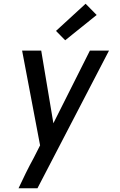

<svg xmlns="http://www.w3.org/2000/svg" viewBox="-20 -790 640 1025"><path d="M79 215Q98 174 118 133.5Q138 93 160 53L194 -14L98 -520H200L265 -132L460 -520H562L180 215ZM328 -575 279 -625 437 -770 496 -710Z"/></svg>

Font: Iosevka Aile Medium
Style: Italic
Weight: 500
Italic angle: -9°
Designer: Belleve Invis
Foundry: Belleve Invis
Version: Version 31.1.0; ttfautohint (v1.8.4)